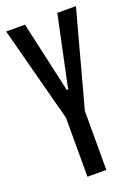

<svg xmlns="http://www.w3.org/2000/svg" viewBox="-137 -746 579 804"><g transform="rotate(-20 152.5 -344.0)"><path d="M109 0V-263L-3 -688H81L152 -371H158L225 -688H308L193 -263V0Z"/></g></svg>

Font: Saira UltraCondensed SemiBold
Style: Regular
Weight: 600
Width: 1
Designer: Hector Gatti with collaboration of the Omnibus-Type team
Foundry: Omnibus-Type
Version: Version 1.101